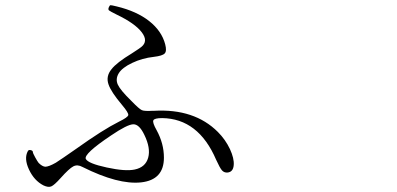

<svg xmlns="http://www.w3.org/2000/svg" viewBox="-20 -734 1540 744"><path d="M214.8 -43.9Q248 -81.1 264.2 -89.4Q280.3 -97.7 299.8 -86.9Q438.5 -17.6 526.9 -27.3Q615.2 -37.1 615.2 -123Q615.2 -177.7 586.9 -229.5Q570.3 -258.8 574.2 -267.6Q578.1 -276.4 608.4 -276.4Q749 -274.4 817.4 -115.2Q832 -83 840.3 -73.7Q848.6 -64.5 861.3 -65.4Q883.8 -67.4 885.7 -94.7Q887.7 -120.1 871.1 -156.2Q853.5 -193.4 824.2 -222.7Q733.4 -313.5 577.1 -304.7Q575.2 -304.7 571.3 -304.7Q540 -302.7 529.8 -307.1Q519.5 -311.5 490.2 -341.8L487.3 -344.7Q446.3 -384.8 436.5 -406.2Q426.8 -427.7 439.9 -449.7Q453.1 -471.7 492.2 -490.2Q531.2 -508.8 576.2 -513.7Q609.4 -517.6 618.2 -526.9Q627 -536.1 620.1 -562.5Q606.4 -614.3 558.1 -652.3Q509.8 -690.4 432.6 -709Q413.1 -713.9 408.2 -713.9Q404.3 -712.9 401.4 -705.1Q398.4 -697.3 402.3 -693.8Q406.2 -690.4 431.6 -677.7Q502.9 -643.6 529.3 -608.9Q555.7 -574.2 527.3 -551.8Q524.4 -548.8 491.2 -527.3Q431.6 -491.2 412.1 -465.8Q389.6 -438.5 400.4 -407.2Q410.2 -377.9 453.1 -327.1Q478.5 -296.9 477.1 -288.1Q475.6 -279.3 441.4 -262.7Q378.9 -231.4 276.4 -158.2Q217.8 -117.2 196.3 -103.5Q168.9 -87.9 155.3 -87.9Q143.6 -88.9 129.9 -102.5Q125 -108.4 116.2 -124.5Q107.4 -140.6 107.4 -144.5Q107.4 -150.4 99.1 -152.3Q90.8 -154.3 87.9 -148.4Q72.3 -120.1 92.3 -77.1Q112.3 -34.2 148.4 -15.6Q167 -6.8 178.7 -11.7Q190.4 -16.6 214.8 -43.9ZM312.5 -118.2Q303.7 -137.7 410.2 -209Q473.6 -252 496.6 -252.4Q519.5 -252.9 539.1 -211.9Q564.5 -160.2 554.2 -123Q543.9 -85.9 502 -77.1Q465.8 -69.3 393.6 -85Q321.3 -100.6 312.5 -118.2Z"/></svg>

Font: Bpmf GenWan Min R
Style: R
Weight: 400
Foundry: But Ko
Version: Version 1.320